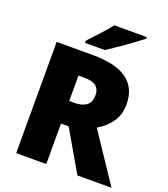

<svg xmlns="http://www.w3.org/2000/svg" viewBox="-163 -1043 1016 1158"><g transform="rotate(20 344.5 -463.5)"><path d="M311 -714Q602 -714 602 -503Q602 -438 569.5 -390.5Q537 -343 481 -311L689 0H470L319 -260H270V0H77V-714ZM308 -568H270V-405H306Q350 -405 378.5 -424.5Q407 -444 407 -494Q407 -529 384 -548.5Q361 -568 308 -568ZM578 -917Q560 -903 533 -882.5Q506 -862 475 -840.5Q444 -819 415.5 -799.5Q387 -780 367 -767H240V-781Q257 -800 281 -825.5Q305 -851 329 -878Q353 -905 369 -927H578Z"/></g></svg>

Font: Noto Sans Myanmar Black
Style: Regular
Weight: 900
Designer: Monotype Design Team
Foundry: Monotype Imaging Inc.
Version: Version 2.107; ttfautohint (v1.8.4.7-5d5b)